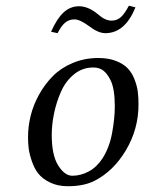

<svg xmlns="http://www.w3.org/2000/svg" viewBox="-20 -642 505 672"><path d="M161.1 -169.9Q161.1 -98.6 183.8 -62.7Q206.5 -26.9 232.9 -26.9Q262.7 -26.9 290.8 -42Q318.8 -57.1 338.9 -87.9Q362.8 -125 372.3 -176.3Q381.8 -227.5 381.8 -270Q381.8 -331.5 366.7 -361.8Q355.5 -384.3 341.6 -395Q327.6 -405.8 306.2 -405.8Q268.6 -405.8 239.3 -382.1Q210 -358.4 193.6 -321.3Q177.2 -284.2 169.2 -245.1Q161.1 -206.1 161.1 -169.9ZM78.1 -162.1Q78.1 -199.2 87.4 -237.1Q96.7 -274.9 116.9 -311.3Q137.2 -347.7 165.3 -376Q193.4 -404.3 234.6 -421.6Q275.9 -439 324.2 -439Q359.9 -439 386 -428.7Q412.1 -418.5 427 -402.8Q441.9 -387.2 450.7 -364.5Q459.5 -341.8 462.2 -321.5Q464.8 -301.3 464.8 -276.9Q464.8 -190.4 420.9 -116.5Q377 -42.5 310.1 -8.8Q272.9 9.8 217.8 9.8Q181.6 9.8 154.8 -3.4Q127.9 -16.6 113.8 -34.9Q99.6 -53.2 91.1 -78.9Q82.5 -104.5 80.3 -123.3Q78.1 -142.1 78.1 -162.1ZM370.6 -569.8Q388.2 -569.8 401.6 -580.8Q415 -591.8 431.2 -622.1L454.1 -616.2Q417.5 -525.9 348.6 -525.9Q323.2 -525.9 290 -551.8Q258.8 -574.2 240.7 -574.2Q221.7 -574.2 208 -562.7Q194.3 -551.3 181.6 -525.9L158.7 -530.8Q178.7 -576.2 202.1 -598.1Q225.6 -620.1 256.8 -620.1Q289.1 -620.1 323.2 -591.8Q347.7 -569.8 370.6 -569.8Z"/></svg>

Font: Linux Libertine G
Style: Italic
Weight: 400
Italic angle: -12°
Designer: Philipp H. Poll
Foundry: Philipp H. Poll
Version: Version 5.1.3